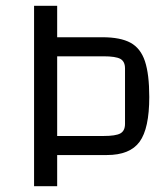

<svg xmlns="http://www.w3.org/2000/svg" viewBox="-20 -645 558 665"><path d="M335 -516Q397 -516 432 -497Q467 -478 482 -433Q497 -388 497 -309Q497 -200 463.5 -154Q430 -108 350 -108H178V0H98V-625H178V-516ZM413 -216V-408Q413 -432 397 -441Q381 -450 338 -450H178V-174H338Q381 -174 397 -183Q413 -192 413 -216Z"/></svg>

Font: Changa Light
Style: Regular
Weight: 300
Designer: Eduardo Rodriguez Tunni
Foundry: Eduardo Rodriguez Tunni
Version: Version 3.002; ttfautohint (v1.8.2)